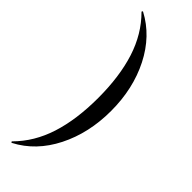

<svg xmlns="http://www.w3.org/2000/svg" viewBox="-281 -739 871 871"><g transform="rotate(45 154.5 -303.5)"><path d="M35 117Q33 118 31 115.5Q29 113 31 111Q102 40 135 -63Q168 -166 168 -304Q168 -442 135 -545Q102 -648 31 -719Q29 -720 31 -723Q33 -726 35 -725Q137 -671 194 -558.5Q251 -446 251 -304Q251 -162 194 -49Q137 64 35 117Z"/></g></svg>

Font: Cormorant Upright Medium
Style: Regular
Weight: 500
Designer: Christian Thalmann (Catharsis Fonts)
Foundry: Catharsis Fonts
Version: Version 3.302